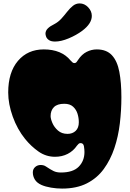

<svg xmlns="http://www.w3.org/2000/svg" viewBox="-20 -903 758 1123"><path d="M343 200Q311 200 278.5 194.5Q246 189 223 179Q196 167 184 147.5Q172 128 172 105Q172 86 185.5 74Q199 62 218 62Q226 62 234 64Q242 66 249 71Q276 89 293.5 97.5Q311 106 336 106Q407 106 440.5 72Q474 38 474 -14Q474 -28 471 -47Q468 -66 451 -66Q444 -66 439.5 -61.5Q435 -57 430 -51Q409 -20 376 -3Q343 14 302 14Q249 14 205.5 -16.5Q162 -47 127 -90Q81 -147 54.5 -221Q28 -295 28 -362Q28 -480 85 -547Q142 -614 236 -614Q340 -614 393 -549Q398 -544 403 -539Q408 -534 415 -534Q423 -534 427.5 -539.5Q432 -545 437 -553Q458 -585 486.5 -599.5Q515 -614 546 -614Q603 -614 634.5 -580Q666 -546 678 -483Q690 -420 690 -334Q690 -258 681 -181.5Q672 -105 649 -36.5Q626 32 587 85.5Q548 139 488 169.5Q428 200 343 200ZM375 -120Q404 -120 422.5 -137.5Q441 -155 441 -188Q441 -213 433.5 -237.5Q426 -262 407.5 -279Q389 -296 356 -296Q315 -296 295.5 -276.5Q276 -257 276 -224Q276 -208 286.5 -183.5Q297 -159 319 -139.5Q341 -120 375 -120ZM302 -660Q279 -660 266.5 -668.5Q254 -677 250 -688Q246 -699 246 -706Q246 -723 259.5 -736.5Q273 -750 296 -761Q321 -774 339 -794Q357 -814 373 -834.5Q389 -855 406.5 -869Q424 -883 446 -883Q474 -883 495.5 -860.5Q517 -838 517 -810Q517 -765 461 -723Q426 -697 381.5 -678.5Q337 -660 302 -660Z"/></svg>

Font: Matemasie
Style: Regular
Weight: 400
Designer: Adam Yeo
Version: Version 1.001; ttfautohint (v1.8.4.7-5d5b)